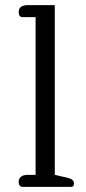

<svg xmlns="http://www.w3.org/2000/svg" viewBox="-20 -730 336 750"><path d="M53 -20Q53 -33 62.5 -40Q72 -47 88 -47H119V-663H69Q53 -663 53 -683Q53 -697 62.5 -703.5Q72 -710 88 -710H194V-47L242 -36Q256 -33 262.5 -27.5Q269 -22 269 -12Q269 0 257 0H69Q53 0 53 -20Z"/></svg>

Font: Maitree
Style: Regular
Weight: 400
Designer: CadsonDemak Team
Foundry: CadsonDemak
Version: Version 1.001